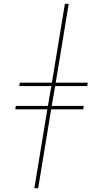

<svg xmlns="http://www.w3.org/2000/svg" viewBox="-20 -843 540 1006"><path d="M160 143 228 -270H60L63 -288H231L249 -392H81L84 -410H252L320 -823H340L272 -410H440L437 -392H269L251 -288H419L416 -270H248L180 143Z"/></svg>

Font: Iosevka Term Curly Th Obl
Style: Regular
Weight: 100
Italic angle: -9°
Designer: Belleve Invis
Foundry: Belleve Invis
Version: Version 32.3.0